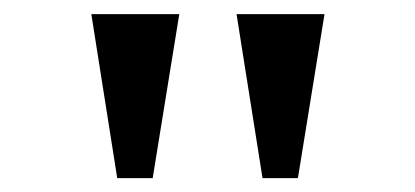

<svg xmlns="http://www.w3.org/2000/svg" viewBox="-20 -675 595 275"><path d="M318.8 -654.8H444.8L406.7 -419.9H356ZM110.8 -654.8H236.8L198.7 -419.9H147.9Z"/></svg>

Font: Liberation Serif
Style: Bold
Weight: 700
Designer: Steve Matteson
Foundry: Ascender Corporation
Version: Version 2.1.5